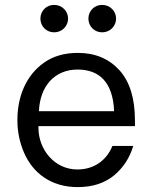

<svg xmlns="http://www.w3.org/2000/svg" viewBox="-20 -757 623 784"><path d="M397 -625C429 -625 454 -650 454 -681C454 -712 429 -737 397 -737C365 -737 341 -712 341 -681C341 -650 365 -625 397 -625ZM201 -625C233 -625 258 -650 258 -681C258 -712 233 -737 201 -737C169 -737 145 -712 145 -681C145 -650 169 -625 201 -625ZM297 7C358 7 407 -9 446 -41C484 -73 510 -113 524 -161H439C415 -102 364 -65 296 -65C202 -65 137 -147 137 -235V-242H531V-266C531 -355 510 -423 468 -470C425 -517 369 -541 298 -541C244 -541 198 -528 161 -502C86 -450 51 -362 51 -267C51 -220 60 -176 78 -134C114 -50 189 7 297 7ZM139 -303C143 -404 202 -473 297 -473C384 -473 441 -423 446 -303Z"/></svg>

Font: Be Vietnam
Style: Regular
Weight: 400
Designer: Gabriel Lam
Foundry: TypeRant
Version: Version 4.000